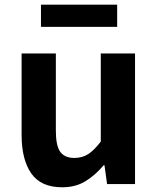

<svg xmlns="http://www.w3.org/2000/svg" viewBox="-20 -789 677 823"><path d="M246.4 13.8Q155.3 13.8 113.9 -45.8Q72.6 -105.3 72.6 -210.6V-559.8H219.4V-228.7Q219.4 -164.3 238.3 -138.2Q257.3 -112 298.6 -112Q332.7 -112 358.4 -128.6Q384.1 -145.2 412 -182.1V-559.8H558.8V0H438.9L427.9 -80.6H424.3Q388.2 -37.8 346 -12Q303.8 13.8 246.4 13.8ZM155.6 -673.7V-769.1H482.2V-673.7Z"/></svg>

Font: Noto Sans JP
Style: Regular
Weight: 100
Designer: Ryoko NISHIZUKA 西塚涼子 (kana, bopomofo & ideographs); Paul D. Hunt (Latin, Greek & Cyrillic); Sandoll Communications 산돌커뮤니
Foundry: Adobe
Version: Version 2.004;hotconv 1.0.118;makeotfexe 2.5.65603